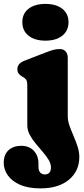

<svg xmlns="http://www.w3.org/2000/svg" viewBox="-68 -754 440 1006"><path d="M287 -144.5Q287 -121 296.2 -95.2Q305.5 -69.5 317.2 -42.2Q329 -15 338.2 12.8Q347.5 40.5 347.5 68.5Q347.5 142.5 293 187.8Q238.5 233 144.5 233Q79.5 233 36.8 214Q-6 195 -27.2 164.5Q-48.5 134 -48.5 99Q-48.5 56 -23.2 33Q2 10 43 10Q85 10 109.2 36Q133.5 62 133.5 103.5V121.5Q133.5 140 142.8 150Q152 160 167 160Q182.5 160 190.8 150.5Q199 141 199 123.5Q199 103.5 186.5 83Q174 62.5 155.5 41.2Q137 20 118.5 -2.5Q100 -25 87.5 -48.5Q75 -72 75 -97.5V-305Q75 -327.5 69.5 -335.8Q64 -344 55 -349L48 -353Q37 -359.5 30 -368.2Q23 -377 23 -391Q23 -407 32.5 -418Q42 -429 63 -437L169 -478Q194.5 -488 211 -492.5Q227.5 -497 246 -497Q265 -497 276 -484.2Q287 -471.5 287 -452ZM170 -541Q114 -541 81.5 -567Q49 -593 49 -638Q49 -682.5 81.5 -708Q114 -733.5 170 -733.5Q226 -733.5 258.5 -708Q291 -682.5 291 -638Q291 -593 258.5 -567Q226 -541 170 -541Z"/></svg>

Font: Fraunces SuperSoft 9pt
Style: Regular
Weight: 900
Version: Version 1.000;[b76b70a41]